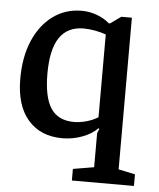

<svg xmlns="http://www.w3.org/2000/svg" viewBox="-50 -549 627 758"><g transform="rotate(5 263.5 -170.5)"><path d="M263 165V119L346 105V-30L353 -47L350 -50Q327 -26 289 -12Q251 2 211 2Q124 2 74.5 -55Q25 -112 25 -218Q25 -304 52.5 -368.5Q80 -433 129.5 -469.5Q179 -506 244 -506Q275 -506 304.5 -495Q334 -484 354 -466H359L401 -496H443V105L509 119V165ZM251 -66Q274 -66 299.5 -73Q325 -80 346 -93V-421Q327 -428 303 -432.5Q279 -437 257 -437Q194 -437 162 -390.5Q130 -344 130 -247Q130 -154 159 -110Q188 -66 251 -66Z"/></g></svg>

Font: Faustina Medium
Style: Regular
Weight: 500
Designer: Alfonso Garcia
Foundry: http://www.omnibus-type.com
Version: Version 1.200